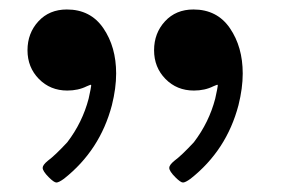

<svg xmlns="http://www.w3.org/2000/svg" viewBox="-20 -714 643 405"><path d="M121 -694Q171 -694 198 -654.5Q225 -615 225 -559Q225 -528 216 -492Q191 -397 115 -337Q104 -329 99 -329Q94 -329 83 -340Q70 -353 70 -360Q70 -366 81 -375Q96 -386 122 -414Q154 -456 167 -506Q169 -515 171 -525Q173 -535 172 -535Q172 -536 163 -532Q145 -523 122 -523Q86 -523 62 -547.5Q38 -572 38 -608Q38 -644 61 -669Q84 -694 121 -694ZM388 -694Q438 -694 465 -654.5Q492 -615 492 -559Q492 -528 483 -492Q458 -397 382 -337Q371 -329 366 -329Q361 -329 350 -340Q337 -353 337 -360Q337 -366 348 -375Q363 -386 389 -414Q421 -456 434 -506Q436 -515 438 -525Q440 -535 439 -535Q439 -536 430 -532Q412 -523 389 -523Q353 -523 329 -547.5Q305 -572 305 -608Q305 -644 328 -669Q351 -694 388 -694Z"/></svg>

Font: KaTeX_Main
Style: Bold
Weight: 700
Version: Version 1.1; ttfautohint (v1.3)